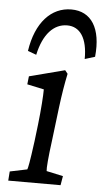

<svg xmlns="http://www.w3.org/2000/svg" viewBox="-55 -817 463 852"><g transform="rotate(5 176.5 -390.5)"><path d="M15 0H248L255 -41L181 -57C179 -69 183 -119 193 -194L211 -342C219 -405 226 -447 236 -495L224 -510L66 -469L62 -433L137 -417C137 -390 133 -328 125 -259L116 -184C103 -86 98 -65 95 -57L18 -41ZM52 -581 90 -567C110 -660 156 -709 216 -709C273 -709 307 -660 306 -567L351 -581C364 -709 317 -781 228 -781C139 -781 71 -709 52 -581Z"/></g></svg>

Font: TPK Tissa Web
Style: Italic
Weight: 400
Italic angle: -7°
Designer: Jacques Le Bailly, Suppakit Chalermlarp | Katatrad Co.,Ltd.
Foundry: Jacques Le Bailly, Cadson Demak Co.,Ltd.
Version: Version 5.000;Glyphs 3.1.2 (3151)